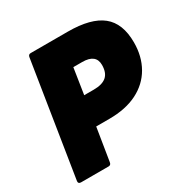

<svg xmlns="http://www.w3.org/2000/svg" viewBox="-151 -786 894 917"><g transform="rotate(-30 295.5 -327.5)"><path d="M38 0Q22 0 24 -15L123 -640Q125 -655 138 -655H343Q470 -655 530.5 -606.5Q591 -558 591 -453Q591 -376 557.5 -317.5Q524 -259 460.5 -227Q397 -195 306 -195H234L205 -15Q203 0 190 0ZM259 -353H312Q359 -353 382 -373Q405 -393 405 -436Q405 -495 330 -495H281Z"/></g></svg>

Font: Sofia Sans ExtraBlack
Style: Italic
Weight: 1000
Italic angle: -9°
Designer: Botio Nikoltchev, Ani Petrova
Foundry: lettersoup
Version: Version 4.100; ttfautohint (v1.8.4.7-5d5b)